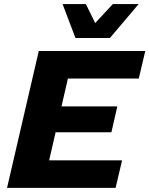

<svg xmlns="http://www.w3.org/2000/svg" viewBox="-20 -906 721 926"><path d="M14 0 167 -660H680.6L649.4 -527.4H307.6L276.6 -393H545.8L517.4 -268.2H248.2L217 -132.6H568.8L537.6 0ZM344 -722.6 281.8 -886.4H394.2L439.2 -794.8L524.2 -886.4H648.6L510 -722.6Z"/></svg>

Font: Work Sans
Style: Italic
Weight: 400
Italic angle: -13°
Designer: Wei Huang
Foundry: Wei Huang
Version: Version 2.012